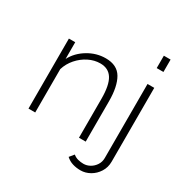

<svg xmlns="http://www.w3.org/2000/svg" viewBox="-201 -894 1192 1235"><g transform="rotate(30 395.0 -276.5)"><path d="M503 0H453V-290Q453 -390 424 -436.5Q395 -483 334 -483Q290 -483 248 -462Q206 -441 174 -404.5Q142 -368 128 -322V0H78V-520H125V-396Q156 -455 217.5 -492Q279 -529 348 -529Q433 -529 468 -469Q503 -409 503 -299ZM662 -638V-730H712V-638ZM566 177Q534 177 506.5 168.5Q479 160 457 140L484 107Q501 121 521 126Q541 131 561 131Q586 131 609 118Q632 105 647 82Q662 59 662 30V-520H712V28Q712 71 690.5 105Q669 139 635.5 158Q602 177 566 177Z"/></g></svg>

Font: Raleway Light
Style: Regular
Weight: 300
Designer: Matt McInerney, Pablo Impallari, Rodrigo Fuenzalida
Foundry: Matt McInerney, Pablo Impallari, Rodrigo Fuenzalida
Version: Version 4.026